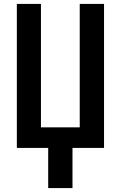

<svg xmlns="http://www.w3.org/2000/svg" viewBox="-20 -755 616 980"><path d="M226 205H350V0H511V-735H387V-105H189V-735H66V0H226Z"/></svg>

Font: Iosevka Sparkle
Style: Bold
Weight: 700
Designer: Belleve Invis
Foundry: Belleve Invis
Version: Version 4.5.0; ttfautohint (v1.8.3)